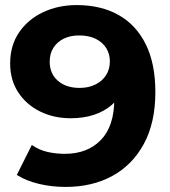

<svg xmlns="http://www.w3.org/2000/svg" viewBox="-20 -732 677 764"><path d="M241 11.8Q185.6 11.8 134.8 -0.3Q83.9 -12.4 46.9 -36L106.6 -155.1Q135.8 -134.9 169.1 -127.4Q202.4 -119.9 237.8 -119.9Q328.1 -119.9 381.5 -175.1Q434.8 -230.3 434.8 -337.8Q434.8 -355.8 433.9 -377.9Q433 -399.9 428.8 -422.2L473.1 -380.2Q455.9 -341.3 425.1 -314.8Q394.3 -288.3 353.1 -274.9Q311.9 -261.5 261.1 -261.5Q194 -261.5 139.5 -288.4Q85 -315.3 52.7 -364.3Q20.4 -413.3 20.4 -479.4Q20.4 -550.8 55.7 -602.8Q91 -654.8 151.3 -683.3Q211.6 -711.8 285.1 -711.8Q382.1 -711.8 452.2 -672.1Q522.3 -632.4 560.2 -555.5Q598.2 -478.6 598.2 -365.4Q598.2 -244.2 552.8 -160.1Q507.5 -76 427.4 -32.1Q347.3 11.8 241 11.8ZM296.9 -382.2Q332.4 -382.2 359.8 -395.8Q387.1 -409.3 402.2 -433.1Q417.2 -457 417.2 -487.4Q417.2 -517.3 402.8 -540.5Q388.3 -563.8 361 -577.4Q333.6 -591 294.5 -591Q260.2 -591 234 -578.3Q207.7 -565.6 192.8 -542.3Q177.8 -519.1 177.8 -486.8Q177.8 -438.7 210.4 -410.5Q243 -382.2 296.9 -382.2Z"/></svg>

Font: Montserrat Alternates Thin
Style: Regular
Weight: 100
Designer: Julieta Ulanovsky
Foundry: Julieta Ulanovsky
Version: Version 9.000